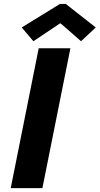

<svg xmlns="http://www.w3.org/2000/svg" viewBox="-20 -968 513 988"><path d="M179.2 -719.7H342.3L198.2 0H35.2ZM91.8 -826.7 288.6 -947.8H318.4L472.7 -826.7L397 -755.9L292.5 -847.2H288.1L151.9 -755.9Z"/></svg>

Font: Reddit Sans Vanilla ExtraBold
Style: Italic
Weight: 800
Italic angle: -11.25°
Designer: Stephen Hutchings
Version: Version 1.013